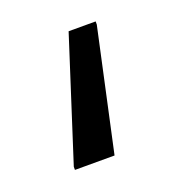

<svg xmlns="http://www.w3.org/2000/svg" viewBox="-55 -52 255 287"><g transform="rotate(-20 72.5 91.0)"><path d="M20 190V185L82 -8H125V-3L83 190Z"/></g></svg>

Font: Azeri Sans Light
Style: Regular
Weight: 300
Designer: Hector Gatti & Omnibus-Type (original fonts) / Cristiano Sobral (main changes and remastering)
Version: Version 1.000; ttfautohint (v1.6)